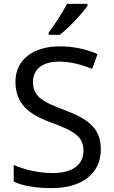

<svg xmlns="http://www.w3.org/2000/svg" viewBox="-20 -964 589 994"><path d="M433 -934V-944H327C304 -899 261 -833 232 -796V-784H290C337 -820 408 -897 433 -934ZM502 -191C502 -303 433 -350 307 -397C191 -440 151 -469 151 -541C151 -603 197 -645 286 -645C348 -645 407 -628 457 -607L485 -684C431 -708 366 -724 288 -724C153 -724 60 -655 60 -542C60 -431 122 -374 244 -330C373 -283 412 -253 412 -183C412 -112 357 -68 251 -68C175 -68 99 -89 51 -110V-24C96 -2 167 10 247 10C403 10 502 -64 502 -191Z"/></svg>

Font: Noto Sans Brahmi
Style: Regular
Weight: 400
Designer: Monotype Design Team
Foundry: Monotype Imaging Inc.
Version: Version 2.004